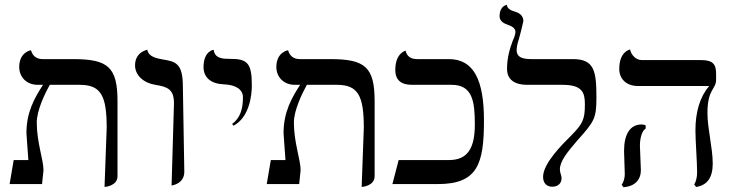

<svg xmlns="http://www.w3.org/2000/svg" viewBox="-20 -766 3042 799"><path d="M415 12C415 12 469 9 469 -33V-344C469 -487 430 -520 284 -520H158C131 -520 115 -534 109 -557C109 -557 60 -550 60 -487C60 -446 90 -413 137 -413H159C124 -359 90 -300 90 -212C90 -202 96 -135 98 -100H37L20 0H155L161 -58C161 -101 133 -173 133 -256C133 -306 166 -375 187 -413H312C400 -413 424 -368 424 -234Z M694 6C694 6 747 0 747 -51L741 -406C741 -504 710 -510 655 -519C634 -523 598 -529 593 -559C593 -559 542 -550 542 -494C542 -453 577 -421 626 -413C679 -405 704 -393 704 -336Z M952 -243C1018 -278 1028 -369 1028 -411C1028 -502 1010 -521 940 -521C909 -521 874 -521 869 -559C869 -559 827 -554 827 -487C827 -443 858 -417 912 -415C961 -413 991 -394 991 -361C991 -315 981 -276 946 -250Z M1485 12C1485 12 1539 9 1539 -33V-344C1539 -487 1500 -520 1354 -520H1228C1201 -520 1185 -534 1179 -557C1179 -557 1130 -550 1130 -487C1130 -446 1160 -413 1207 -413H1229C1194 -359 1160 -300 1160 -212C1160 -202 1166 -135 1168 -100H1107L1090 0H1225L1231 -58C1231 -101 1203 -173 1203 -256C1203 -306 1236 -375 1257 -413H1382C1470 -413 1494 -368 1494 -234Z M1956 -248C1956 -151 1927 -100 1849 -100H1639L1613 0H1802C1968 0 1994 -84 1994 -265C1994 -434 1951 -520 1848 -520H1716C1689 -520 1673 -532 1668 -555C1668 -555 1625 -546 1625 -475C1625 -434 1648 -413 1694 -413H1860C1947 -413 1956 -342 1956 -248Z M2130 -558C2130 -570 2134 -588 2139 -602C2142 -611 2158 -675 2158 -678C2158 -704 2137 -714 2119 -719C2111 -721 2091 -728 2089 -746C2089 -745 2059 -743 2059 -698C2059 -676 2081 -667 2093 -663C2106 -658 2125 -651 2125 -633C2125 -624 2119 -607 2114 -597C2102 -565 2090 -527 2090 -479C2090 -434 2123 -413 2173 -413H2321C2403 -413 2414 -381 2414 -332C2414 -268 2405 -251 2356 -201C2322 -167 2240 -87 2240 -30C2240 -3 2256 11 2278 11C2300 11 2317 -1 2317 -25C2317 -36 2310 -46 2310 -61C2310 -95 2340 -132 2383 -182C2454 -261 2462 -274 2462 -361C2462 -470 2453 -520 2365 -520H2195C2158 -520 2130 -525 2130 -558Z M2924 -296C2924 -396 2960 -394 2960 -434V-458C2960 -496 2950 -516 2897 -516H2651C2626 -516 2607 -537 2602 -560C2602 -560 2557 -553 2557 -479C2557 -438 2586 -408 2636 -408H2931C2893 -363 2874 -301 2874 -223C2874 -181 2881 -91 2881 -49C2881 -29 2877 -12 2869 2L2877 12C2923 5 2946 -27 2946 -85C2946 -151 2924 -230 2924 -296ZM2643 -159C2643 -191 2651 -221 2667 -231V-244C2662 -247 2656 -248 2650 -248C2601 -248 2577 -206 2577 -138C2577 -119 2580 -59 2580 -41C2580 -25 2575 -7 2567 2L2574 13C2623 10 2647 -19 2647 -58C2647 -77 2643 -140 2643 -159Z"/></svg>

Font: Libertinus Math
Style: Regular
Weight: 400
Designer: Philipp H. Poll, Khaled Hosny
Foundry: Caleb Maclennan
Version: Version 7.050;RELEASE